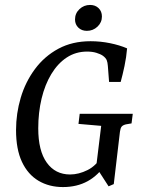

<svg xmlns="http://www.w3.org/2000/svg" viewBox="-20 -748 575 778"><path d="M235 10Q179 10 136 -15.5Q93 -41 69 -92Q45 -143 45 -221Q45 -288 64 -352Q83 -416 121.5 -468Q160 -520 216.5 -550.5Q273 -581 347 -581Q387 -581 426 -573Q465 -565 495 -552Q492 -516 484.5 -480.5Q477 -445 469 -416H422L417 -481Q416 -495 412.5 -504Q409 -513 397 -522Q387 -529 370.5 -534Q354 -539 333 -539Q287 -539 250.5 -515Q214 -491 188 -448Q162 -405 148.5 -348.5Q135 -292 135 -228Q135 -137 169.5 -89Q204 -41 264 -41Q299 -41 335 -59Q371 -77 395 -119L409 -85Q379 -38 335.5 -14Q292 10 235 10ZM420 7 378 -58H368L390 -238L298 -246L303 -287H518L513 -248L490 -244Q478 -241 473 -235Q468 -229 466 -214L441 -2ZM332 -623Q311 -623 297.5 -636Q284 -649 284 -669Q284 -694 302 -711Q320 -728 345 -728Q366 -728 379.5 -715Q393 -702 393 -681Q393 -657 375 -640Q357 -623 332 -623Z"/></svg>

Font: Yrsa
Style: Italic
Weight: 400
Italic angle: -7.10001°
Designer: Anna Giedrys (Yrsa+Rasa design), David Brezina (Yrsa art-direction, Rasa art-direction, design)
Foundry: Rosetta Type Foundry
Version: Version 2.004